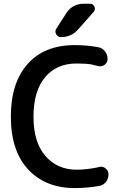

<svg xmlns="http://www.w3.org/2000/svg" viewBox="-20 -1001 663 1010"><path d="M330.1 -933.6Q344.7 -956.1 368.2 -968.8Q391.6 -981.4 418.9 -981.4H453.1Q469.7 -981.4 476.6 -966.3Q483.4 -951.2 472.7 -938.5L390.6 -845.7Q354.5 -805.7 300.8 -805.7Q283.2 -805.7 275.4 -821.3Q271.5 -828.1 271.5 -835Q271.5 -842.8 276.4 -850.6ZM501 -122.1Q505.9 -124 510.7 -124Q524.4 -124 535.2 -115.2Q550.8 -103.5 550.8 -84Q550.8 -69.3 544.4 -55.7Q538.1 -42 526.4 -33.2Q514.6 -24.4 500 -22.5Q436.5 -11.7 373 -11.7Q219.7 -11.7 128.4 -109.4Q37.1 -207 37.1 -387.7Q37.1 -565.4 125.5 -664.6Q213.9 -763.7 373 -763.7Q436.5 -763.7 496.1 -752.9Q517.6 -749 531.7 -731.4Q545.9 -713.9 545.9 -691.4Q545.9 -671.9 530.3 -660.2Q519.5 -652.3 506.8 -652.3Q502 -652.3 496.1 -653.3Q475.6 -659.2 460.9 -662.1Q431.6 -667 382.8 -667Q277.3 -667 216.8 -594.2Q156.2 -521.5 156.2 -387.2Q156.2 -252.9 218.8 -180.7Q281.2 -108.4 382.8 -108.4Q438.5 -108.4 501 -122.1Z"/></svg>

Font: Gen Jyuu Gothic P Medium
Style: Regular
Weight: 500
Designer: [Source Han Sans]
Ryoko NISHIZUKA  (kana & ideographs); Paul D. Hunt (Latin, Greek & Cyrillic); Wenlong ZHANG  (bopomofo
Version: Version 1.002.20150607